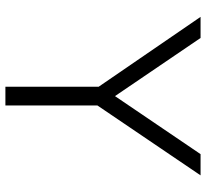

<svg xmlns="http://www.w3.org/2000/svg" viewBox="-46 -717 763 711"><g transform="rotate(90 335.5 -361.5)"><path d="M301.3 0V-345.2L42.5 -722.7H120.6L335.9 -405.8L550.8 -722.7H629.4L370.6 -340.8V0Z"/></g></svg>

Font: Giphurs Light
Style: Regular
Weight: 300
Version: Version 0.920; ttfautohint (v1.8.4.7-5d5b)